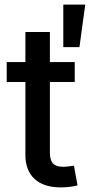

<svg xmlns="http://www.w3.org/2000/svg" viewBox="-20 -812 436 838"><path d="M306.2 -541V-454.1H9.3V-541ZM90.8 -672.4H197.8V-146Q197.8 -113.3 211.2 -98.6Q224.6 -84 256.3 -84Q265.1 -84 279.1 -85.7Q293 -87.4 302.7 -88.9L318.4 -2.9Q302.2 1.5 283 3.7Q263.7 5.9 245.1 5.9Q170.9 5.9 130.9 -31Q90.8 -67.9 90.8 -136.2ZM256.3 -606.4V-792H352.1L326.7 -606.4Z"/></svg>

Font: Inter 17pt Medium
Style: Regular
Weight: 500
Version: Version 4.001;git-66647c0bb